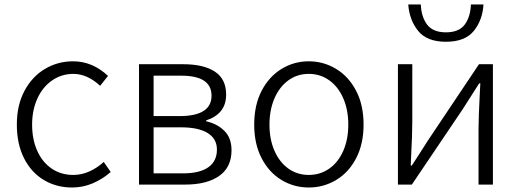

<svg xmlns="http://www.w3.org/2000/svg" viewBox="-20 -822 2313 855"><path d="M55 -267Q55 -354 89 -417.5Q123 -481 180 -515Q237 -549 305 -549Q392 -549 461 -484L426 -440Q368 -493 307 -493Q255 -493 213 -464.5Q171 -436 147 -384.5Q123 -333 123 -267Q123 -201 146 -150Q169 -99 210.5 -71Q252 -43 306 -43Q344 -43 379 -59Q414 -75 442 -101L473 -56Q436 -24 392.5 -5.5Q349 13 301 13Q231 13 175 -20.5Q119 -54 87 -117.5Q55 -181 55 -267Z M987 -401Q987 -356 963.5 -327.5Q940 -299 898 -286V-282Q947 -271 979 -239.5Q1011 -208 1011 -153Q1011 -77 956 -38.5Q901 0 804 0H599V-536H796Q887 -536 937 -503Q987 -470 987 -401ZM922 -396Q922 -485 787 -485H664V-305H779Q922 -305 922 -396ZM946 -156Q946 -204 905 -229.5Q864 -255 786 -255H664V-50H794Q869 -50 907.5 -77Q946 -104 946 -156Z M1112 -267Q1112 -354 1145 -417.5Q1178 -481 1233.5 -515Q1289 -549 1355 -549Q1421 -549 1477 -515Q1533 -481 1566 -417.5Q1599 -354 1599 -267Q1599 -181 1566 -117.5Q1533 -54 1477 -20.5Q1421 13 1355 13Q1289 13 1233.5 -20.5Q1178 -54 1145 -117.5Q1112 -181 1112 -267ZM1531 -267Q1531 -333 1508.5 -384.5Q1486 -436 1446 -464.5Q1406 -493 1355 -493Q1304 -493 1264.5 -464.5Q1225 -436 1202.5 -384.5Q1180 -333 1180 -267Q1180 -201 1202.5 -150Q1225 -99 1264.5 -71Q1304 -43 1355 -43Q1406 -43 1446 -71Q1486 -99 1508.5 -150Q1531 -201 1531 -267Z M1816 -536V-285Q1816 -222 1811 -130Q1810 -108 1809 -85H1814Q1831 -111 1847 -136L1888 -200L2113 -536H2175V0H2111V-250Q2111 -298 2117 -414Q2118 -433 2119 -451H2114L2040 -335L1814 0H1752V-536ZM1798 -802H1854Q1856 -747 1882 -712.5Q1908 -678 1966 -678Q2024 -678 2049.5 -712.5Q2075 -747 2077 -802H2133Q2129 -733 2090 -684.5Q2051 -636 1966 -636Q1881 -636 1842 -684.5Q1803 -733 1798 -802Z"/></svg>

Font: 寒蝉端黑体 Light
Style: Regular
Weight: 300
Designer: ChillDuanSans {Warren2060}; 
Source Han Sans {Ryoko NISHIZUKA 西塚涼子 (kana, bopomofo & ideographs); Paul D. Hunt (Latin, G
Foundry: ChillType&Adobe
Version: Version 1.300;Glyphs 3.3 (3306)